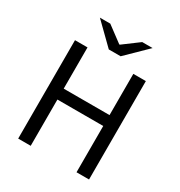

<svg xmlns="http://www.w3.org/2000/svg" viewBox="-194 -975 1040 1109"><g transform="rotate(30 326.0 -420.5)"><path d="M89.6 0V-656.3H173.1V-381.3H478.7V-656.3H562.2V0H478.7V-308.6H173.1V0ZM285.4 -707.6 149.1 -841H218.4L322.8 -763.3H326.8L431.3 -841H500.6L364.3 -707.6Z"/></g></svg>

Font: SourceSans3VF
Style: Regular
Weight: 200
Designer: Paul D. Hunt
Foundry: Adobe
Version: Version 3.052;hotconv 1.1.0;makeotfexe 2.6.0